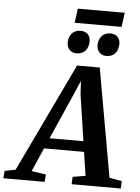

<svg xmlns="http://www.w3.org/2000/svg" viewBox="-141 -1155 880 1207"><g transform="rotate(5 298.5 -551.5)"><path d="M-73.2 0 -69.2 -46.7 -1.2 -59.9 326.6 -746.2H469.7L591.2 -61.2L670.2 -46.7L667.5 0H357.6L359.6 -46.7L440.1 -59.9L417.6 -209.3H165.2L99.7 -60.2L191.2 -46.7L187.4 0ZM194.2 -275.7H407.8L363.9 -569.3L359.4 -652.5L325.6 -573.7ZM314.2 -822.1Q288.4 -822.1 271.5 -840.7Q254.6 -859.4 255.1 -887.1Q256.1 -922.8 276.4 -944.2Q296.7 -965.6 329.5 -965.6Q360.8 -965.6 376.8 -947.8Q392.9 -930 392 -903.6Q391.5 -867.2 371.8 -844.6Q352 -822.1 314.2 -822.1ZM502.3 -822.1Q476.5 -822.1 459.7 -840.7Q443 -859.4 443.5 -887.1Q444.5 -922.8 464.7 -944.2Q484.8 -965.6 517.4 -965.6Q548 -965.6 564.3 -947.8Q580.6 -930 579.8 -903.6Q579.3 -867.2 559.5 -844.6Q539.8 -822.1 502.3 -822.1ZM300.4 -1102.8H596.2L584.1 -1012.6H288.1Z"/></g></svg>

Font: Merriweather Light
Style: Italic
Weight: 300
Italic angle: -7.8°
Designer: Eben Sorkin
Foundry: Eben Sorkin
Version: Version 2.101